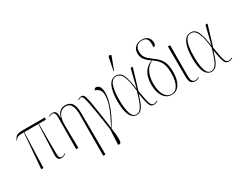

<svg xmlns="http://www.w3.org/2000/svg" viewBox="-97 -1478 3055 2390"><g transform="rotate(-30 1430.5 -282.5)"><path d="M97 0 138 -506H122Q88 -506 69 -502.5Q50 -499 38 -489.5Q26 -480 13 -462L8 -465Q20 -487 32 -502.5Q44 -518 66 -527Q88 -536 128 -536H458L454 -506H354L356 -86Q355 -36 366 -20Q377 -4 399 -4Q412 -4 424.5 -11.5Q437 -19 445 -26L450 -19Q422 6 390 6Q359 6 345.5 -8Q332 -22 329.5 -45Q327 -68 329 -94L347 -506H145L128 0Z M849 240 852 -364Q852 -434 829 -480.5Q806 -527 748 -527Q693 -527 658.5 -479Q624 -431 625 -323L630 0H598L602 -466Q602 -492 592.5 -510.5Q583 -529 565 -529Q556 -529 544 -527Q532 -525 515 -514L511 -522Q540 -539 569 -539Q602 -539 614 -515.5Q626 -492 626 -431H627Q638 -481 669.5 -511.5Q701 -542 748 -542Q816 -542 846 -498.5Q876 -455 877 -363L881 240Z M1082 215 1077 213 1088 -8Q1067 -152 1052 -247Q1037 -342 1025.5 -398.5Q1014 -455 1005 -483.5Q996 -512 987.5 -520.5Q979 -529 969 -529Q961 -529 951 -523.5Q941 -518 932 -510L927 -517Q938 -525 950 -532Q962 -539 980 -539Q996 -539 1007.5 -531Q1019 -523 1028.5 -495Q1038 -467 1048.5 -410Q1059 -353 1073 -256.5Q1087 -160 1108 -13Q1135 -67 1167 -131Q1199 -195 1222.5 -265.5Q1246 -336 1246 -408Q1246 -456 1221 -483Q1196 -510 1166 -516Q1168 -529 1176.5 -536.5Q1185 -544 1196 -544Q1225 -544 1244.5 -516Q1264 -488 1264 -429Q1264 -368 1244 -295.5Q1224 -223 1188.5 -147.5Q1153 -72 1108 -2Q1123 97 1123.5 146Q1124 195 1113 208.5Q1102 222 1082 215Z M1465 10Q1431 10 1402.5 -15.5Q1374 -41 1357.5 -99.5Q1341 -158 1341 -257Q1341 -394 1376 -470Q1411 -546 1483 -546Q1545 -546 1575.5 -482.5Q1606 -419 1625 -275H1626L1691 -536H1721L1632 -241Q1644 -165 1653 -118Q1662 -71 1671.5 -46.5Q1681 -22 1693 -13Q1705 -4 1721 -4Q1732 -4 1744.5 -8.5Q1757 -13 1767 -19L1771 -11Q1759 -4 1746 1Q1733 6 1717 6Q1698 6 1684 -0.5Q1670 -7 1659.5 -28Q1649 -49 1639 -91.5Q1629 -134 1618 -207H1617Q1600 -152 1581.5 -102Q1563 -52 1536 -21Q1509 10 1465 10ZM1466 0Q1497 0 1519 -21.5Q1541 -43 1557.5 -79.5Q1574 -116 1588 -161Q1602 -206 1616 -253Q1604 -362 1585 -423.5Q1566 -485 1540.5 -510.5Q1515 -536 1481 -536Q1423 -536 1396 -468Q1369 -400 1369 -266Q1369 -143 1391 -71.5Q1413 0 1466 0ZM1493 -605 1486 -608 1522 -787Q1526 -805 1537.5 -805Q1549 -805 1562 -796V-788Z M1971 10Q1896 10 1852.5 -54Q1809 -118 1809 -224Q1809 -334 1851.5 -399Q1894 -464 1965 -486Q1908 -524 1881 -561Q1854 -598 1854 -647Q1854 -709 1891 -740.5Q1928 -772 1983 -772Q2028 -772 2053.5 -755.5Q2079 -739 2090 -714.5Q2101 -690 2101 -667Q2101 -616 2066 -616Q2074 -687 2056.5 -724.5Q2039 -762 1983 -762Q1935 -762 1908.5 -736Q1882 -710 1882 -658Q1882 -604 1907 -570.5Q1932 -537 1978 -505Q2033 -467 2065 -430.5Q2097 -394 2111 -346.5Q2125 -299 2125 -227Q2125 -121 2085 -55.5Q2045 10 1971 10ZM1970 0Q2032 0 2064.5 -61Q2097 -122 2097 -228Q2097 -293 2085 -337.5Q2073 -382 2045.5 -416Q2018 -450 1970 -483Q1905 -454 1871 -387.5Q1837 -321 1837 -225Q1837 -123 1872 -61.5Q1907 0 1970 0Z M2309 10Q2268 10 2248 -14.5Q2228 -39 2228 -99L2226 -536H2258L2256 -96Q2256 -72 2259.5 -50Q2263 -28 2276 -14Q2289 0 2317 0Q2326 0 2337 -3.5Q2348 -7 2363 -15L2367 -7Q2355 0 2340 5Q2325 10 2309 10Z M2540 10Q2506 10 2477.5 -15.5Q2449 -41 2432.5 -99.5Q2416 -158 2416 -257Q2416 -394 2451 -470Q2486 -546 2558 -546Q2620 -546 2650.5 -482.5Q2681 -419 2700 -275H2701L2766 -536H2796L2707 -241Q2719 -165 2728 -118Q2737 -71 2746.5 -46.5Q2756 -22 2768 -13Q2780 -4 2796 -4Q2807 -4 2819.5 -8.5Q2832 -13 2842 -19L2846 -11Q2834 -4 2821 1Q2808 6 2792 6Q2773 6 2759 -0.5Q2745 -7 2734.5 -28Q2724 -49 2714 -91.5Q2704 -134 2693 -207H2692Q2675 -152 2656.5 -102Q2638 -52 2611 -21Q2584 10 2540 10ZM2541 0Q2572 0 2594 -21.5Q2616 -43 2632.5 -79.5Q2649 -116 2663 -161Q2677 -206 2691 -253Q2679 -362 2660 -423.5Q2641 -485 2615.5 -510.5Q2590 -536 2556 -536Q2498 -536 2471 -468Q2444 -400 2444 -266Q2444 -143 2466 -71.5Q2488 0 2541 0Z"/></g></svg>

Font: Noto Serif Display ExtraCondensed Thin
Style: Regular
Weight: 100
Width: 2
Designer: Monotype Design Team
Foundry: Monotype Imaging Inc.
Version: Version 2.009